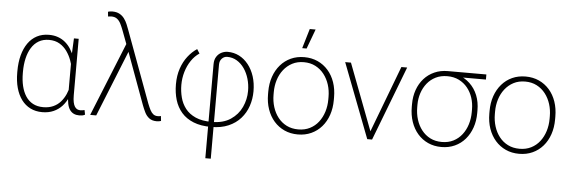

<svg xmlns="http://www.w3.org/2000/svg" viewBox="-57 -931 4028 1356"><g transform="rotate(5 1957.5 -253.5)"><path d="M57.6 -252.4V-262.7Q57.6 -325.2 71 -375.7Q84.5 -426.3 110.1 -462.6Q135.7 -499 173.1 -518.6Q210.4 -538.1 258.3 -538.1Q293.5 -538.1 322.3 -527.8Q351.1 -517.6 373.8 -498.5Q396.5 -479.5 413.3 -453.1Q430.2 -426.8 441.9 -394.3Q453.6 -361.8 460 -324.7V-190.4Q453.6 -149.4 438.2 -112.8Q422.9 -76.2 397.7 -48.6Q372.6 -21 337.4 -5.4Q302.2 10.3 257.3 10.3Q210 10.3 172.9 -8.3Q135.7 -26.9 110.1 -61.5Q84.5 -96.2 71 -144.5Q57.6 -192.9 57.6 -252.4ZM97.2 -262.7V-252.4Q97.2 -202.6 107.2 -161.1Q117.2 -119.6 137.2 -89.1Q157.2 -58.6 188.2 -42Q219.2 -25.4 261.2 -25.4Q301.3 -25.4 331.8 -39.1Q362.3 -52.7 383.8 -77.1Q405.3 -101.6 419.2 -133.1Q433.1 -164.6 439.9 -200.2V-308.6Q434.1 -338.9 421.9 -372.6Q409.7 -406.2 388.7 -435.8Q367.7 -465.3 336.4 -483.9Q305.2 -502.4 262.2 -502.4Q219.7 -502.4 188.7 -484.1Q157.7 -465.8 137.5 -433.1Q117.2 -400.4 107.2 -356.9Q97.2 -313.5 97.2 -262.7ZM435.5 -528.3H469.2V-128.4Q469.2 -98.6 473.4 -78.9Q477.5 -59.1 485.1 -47.6Q492.7 -36.1 502.9 -31.2Q513.2 -26.4 525.4 -26.4Q533.7 -26.4 540.3 -27.8Q546.9 -29.3 554.2 -30.8L560.5 1.5Q550.3 7.3 540.3 8.8Q530.3 10.3 520 10.3Q497.6 10.3 481 2.4Q464.4 -5.4 452.9 -21.7Q441.4 -38.1 435.8 -64.5Q430.2 -90.8 430.2 -128.4V-416.5Z M829.1 -471.2 639.6 0H596.7L814.5 -538.1L844.2 -524.9ZM689.9 -741.2Q720.2 -741.2 740.7 -729.7Q761.2 -718.3 774.7 -700Q788.1 -681.6 796.6 -661.1Q805.2 -640.6 811.5 -623L999 -115.2Q1009.3 -88.9 1019 -70.3Q1028.8 -51.8 1041.5 -42.2Q1054.2 -32.7 1072.8 -32.7Q1076.2 -32.7 1083.7 -33.4Q1091.3 -34.2 1095.2 -35.6L1099.1 -1Q1094.7 1 1085.4 2.4Q1076.2 3.9 1069.3 3.9Q1035.6 3.9 1015.4 -11.5Q995.1 -26.9 983.2 -51.3Q971.2 -75.7 961.9 -100.6L823.7 -477.5L772.9 -612.8Q762.7 -640.1 752.2 -660.9Q741.7 -681.6 726.1 -693.6Q710.4 -705.6 685.5 -705.6Q682.1 -705.6 674.1 -704.8Q666 -704.1 662.1 -703.1L658.7 -736.3Q663.6 -738.8 673.6 -740Q683.6 -741.2 689.9 -741.2Z M1433.6 233.9V-432.6Q1433.6 -464.8 1447.3 -486.1Q1460.9 -507.3 1482.2 -517.8Q1503.4 -528.3 1525.9 -528.3Q1569.8 -528.3 1607.2 -509.3Q1644.5 -490.2 1672.6 -454.8Q1700.7 -419.4 1716.1 -371.6Q1731.4 -323.7 1731.4 -266.6Q1731.4 -211.9 1714.6 -162.1Q1697.8 -112.3 1663.6 -73.5Q1629.4 -34.7 1577.4 -12.2Q1525.4 10.3 1455.1 10.3Q1381.8 10.3 1329.6 -10.7Q1277.3 -31.7 1244.6 -69.3Q1211.9 -106.9 1196.5 -157.7Q1181.2 -208.5 1181.2 -268.6Q1181.2 -330.1 1198.2 -380.4Q1215.3 -430.7 1244.4 -468Q1273.4 -505.4 1309.1 -528.8L1328.1 -499Q1294.9 -477.1 1270.5 -440.9Q1246.1 -404.8 1232.9 -360.1Q1219.7 -315.4 1219.7 -267.6Q1219.7 -222.2 1231 -178.7Q1242.2 -135.3 1268.8 -100.8Q1295.4 -66.4 1341.3 -45.9Q1387.2 -25.4 1456.5 -25.4Q1537.1 -25.4 1589.6 -60.5Q1642.1 -95.7 1667.5 -150.6Q1692.9 -205.6 1692.9 -265.6Q1692.9 -310.5 1680.9 -351.3Q1668.9 -392.1 1647 -423.8Q1625 -455.6 1594.2 -474.1Q1563.5 -492.7 1525.9 -492.7Q1503.9 -492.7 1488 -476.3Q1472.2 -460 1472.2 -433.1V233.9Z M1835.4 -254.9V-273.4Q1835.4 -331.5 1852.3 -379.9Q1869.1 -428.2 1899.9 -463.6Q1930.7 -499 1973.4 -518.6Q2016.1 -538.1 2068.4 -538.1Q2120.6 -538.1 2163.6 -518.6Q2206.5 -499 2237.5 -463.6Q2268.6 -428.2 2285.2 -379.9Q2301.8 -331.5 2301.8 -273.4V-254.9Q2301.8 -196.8 2285.2 -148.4Q2268.6 -100.1 2237.8 -64.7Q2207 -29.3 2164.3 -9.8Q2121.6 9.8 2069.3 9.8Q2016.6 9.8 1973.9 -9.8Q1931.2 -29.3 1900.1 -64.7Q1869.1 -100.1 1852.3 -148.4Q1835.4 -196.8 1835.4 -254.9ZM1874.5 -273.4V-254.9Q1874.5 -209 1887.5 -167.7Q1900.4 -126.5 1925.3 -94.5Q1950.2 -62.5 1986.3 -44.2Q2022.5 -25.9 2069.3 -25.9Q2115.2 -25.9 2151.4 -44.2Q2187.5 -62.5 2212.2 -94.5Q2236.8 -126.5 2249.8 -167.7Q2262.7 -209 2262.7 -254.9V-273.4Q2262.7 -318.4 2249.8 -359.4Q2236.8 -400.4 2211.9 -432.6Q2187 -464.8 2150.9 -483.6Q2114.7 -502.4 2068.4 -502.4Q2022 -502.4 1986.1 -483.6Q1950.2 -464.8 1925 -432.6Q1899.9 -400.4 1887.2 -359.4Q1874.5 -318.4 1874.5 -273.4ZM2047.4 -600.1 2088.9 -739.3H2130.4L2078.6 -600.1Z M2572.3 -41 2756.8 -528.3H2797.9L2595.2 0H2563.5ZM2399.4 -528.3 2585 -40 2593.3 0H2561L2358.4 -528.3Z M2854.5 -254.9V-273.4Q2854.5 -329.1 2871.1 -375.5Q2887.7 -421.9 2918.2 -456.1Q2948.7 -490.2 2991.5 -509.3Q3034.2 -528.3 3086.4 -528.3Q3099.1 -527.8 3110.6 -524.9Q3122.1 -522 3133.5 -518.1Q3145 -514.2 3157.7 -509.3Q3208 -492.7 3244.1 -458.7Q3280.3 -424.8 3299.6 -377Q3318.8 -329.1 3318.8 -270.5V-251.5Q3318.8 -195.3 3302.2 -147.7Q3285.6 -100.1 3255.1 -64.7Q3224.6 -29.3 3181.9 -9.8Q3139.2 9.8 3087.4 9.8Q3034.7 9.8 2991.9 -9.8Q2949.2 -29.3 2918.5 -64.7Q2887.7 -100.1 2871.1 -148.4Q2854.5 -196.8 2854.5 -254.9ZM2893.1 -273.4V-254.9Q2893.1 -209 2906 -167.7Q2918.9 -126.5 2943.8 -94.5Q2968.8 -62.5 3004.6 -44.2Q3040.5 -25.9 3087.4 -25.9Q3133.3 -25.9 3169.2 -44.2Q3205.1 -62.5 3229.7 -94.5Q3254.4 -126.5 3267.1 -167.7Q3279.8 -209 3279.8 -254.9V-273.4Q3279.8 -316.4 3267.1 -355.7Q3254.4 -395 3229.5 -425.8Q3204.6 -456.5 3168.5 -474.4Q3132.3 -492.2 3086.4 -492.2Q3040 -492.2 3004.2 -474.4Q2968.3 -456.5 2943.6 -425.8Q2918.9 -395 2906 -355.7Q2893.1 -316.4 2893.1 -273.4ZM3359.4 -528.3V-492.2H3085.9V-528.3Z M3404.3 -254.9V-273.4Q3404.3 -331.5 3421.1 -379.9Q3438 -428.2 3468.8 -463.6Q3499.5 -499 3542.2 -518.6Q3585 -538.1 3637.2 -538.1Q3689.5 -538.1 3732.4 -518.6Q3775.4 -499 3806.4 -463.6Q3837.4 -428.2 3854 -379.9Q3870.6 -331.5 3870.6 -273.4V-254.9Q3870.6 -196.8 3854 -148.4Q3837.4 -100.1 3806.6 -64.7Q3775.9 -29.3 3733.2 -9.8Q3690.4 9.8 3638.2 9.8Q3585.4 9.8 3542.7 -9.8Q3500 -29.3 3469 -64.7Q3438 -100.1 3421.1 -148.4Q3404.3 -196.8 3404.3 -254.9ZM3443.4 -273.4V-254.9Q3443.4 -209 3456.3 -167.7Q3469.2 -126.5 3494.1 -94.5Q3519 -62.5 3555.2 -44.2Q3591.3 -25.9 3638.2 -25.9Q3684.1 -25.9 3720.2 -44.2Q3756.3 -62.5 3781 -94.5Q3805.7 -126.5 3818.6 -167.7Q3831.5 -209 3831.5 -254.9V-273.4Q3831.5 -318.4 3818.6 -359.4Q3805.7 -400.4 3780.8 -432.6Q3755.9 -464.8 3719.7 -483.6Q3683.6 -502.4 3637.2 -502.4Q3590.8 -502.4 3554.9 -483.6Q3519 -464.8 3493.9 -432.6Q3468.8 -400.4 3456.1 -359.4Q3443.4 -318.4 3443.4 -273.4Z"/></g></svg>

Font: Roboto ExtraLight
Style: Regular
Weight: 250
Designer: Christian Robertson
Foundry: Google
Version: Version 3.009; 2024